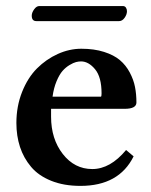

<svg xmlns="http://www.w3.org/2000/svg" viewBox="-20 -605 501 635"><path d="M374 -535.2H100.1Q85 -535.2 85 -553.2Q85 -563 92.8 -574Q100.6 -585 109.9 -585H386.2Q393.1 -585 396.5 -579.8Q399.9 -574.7 399.9 -567.9Q399.9 -557.1 392.1 -546.1Q384.3 -535.2 374 -535.2ZM153.8 -285.2H314Q315.9 -287.1 315.9 -295.9Q315.9 -350.1 294.4 -376Q272.9 -401.9 248 -401.9Q240.2 -401.9 231.4 -399.7Q222.7 -397.5 210 -389.9Q197.3 -382.3 186.8 -370.4Q176.3 -358.4 167 -336.2Q157.7 -314 153.8 -285.2ZM397 -108.9 421.9 -87.9Q373.5 9.8 246.1 9.8Q190.9 9.8 149.2 -7.1Q107.4 -23.9 82.8 -53.2Q58.1 -82.5 46.1 -119.1Q34.2 -155.8 34.2 -198.2Q34.2 -253.4 53 -300.8Q71.8 -348.1 102.3 -378.7Q132.8 -409.2 171.1 -426.5Q209.5 -443.8 249 -443.8Q291.5 -443.8 324.2 -433.3Q356.9 -422.9 376.7 -406Q396.5 -389.2 409.2 -365.2Q421.9 -341.3 426.5 -317.4Q431.2 -293.5 431.2 -266.1Q431.2 -245.1 392.1 -245.1H148.9V-219.2Q148.9 -145.5 187.7 -95.7Q226.6 -45.9 285.2 -45.9Q344.7 -45.9 397 -108.9Z"/></svg>

Font: Linux Libertine G
Style: Semibold
Weight: 600
Designer: Philipp H. Poll
Foundry: Philipp H. Poll
Version: Version 5.1.1